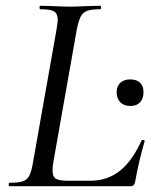

<svg xmlns="http://www.w3.org/2000/svg" viewBox="-20 -645 539 665"><path d="M13 -12Q44 -12 59 -17Q74 -22 81.5 -36.5Q89 -51 94 -81L176 -544Q180 -570 180 -576Q180 -598 167 -605.5Q154 -613 119 -613Q117 -613 117 -619Q117 -625 119 -625L162 -624Q198 -622 221 -622Q244 -622 284 -624L328 -625Q330 -625 330 -619Q330 -613 328 -613Q297 -613 282 -607.5Q267 -602 259.5 -587.5Q252 -573 246 -543L165 -85Q162 -67 162 -54Q162 -33 173.5 -26Q185 -19 215 -19H292Q353 -19 396 -54Q439 -89 470 -158Q471 -161 476.5 -160Q482 -159 481 -156Q461 -88 448 -15Q446 -7 442.5 -3.5Q439 0 432 0H13Q10 0 10 -6Q10 -12 13 -12ZM384 -326Q384 -346 396.5 -358Q409 -370 431 -370Q453 -370 465 -358.5Q477 -347 477 -326Q477 -303 465 -290.5Q453 -278 431 -278Q409 -278 396.5 -291Q384 -304 384 -326Z"/></svg>

Font: CormorantInfant-MediumItalic
Style: Italic
Weight: 500
Italic angle: -10°
Designer: Christian Thalmann (Catharsis Fonts)
Foundry: Catharsis Fonts
Version: Version 3.303